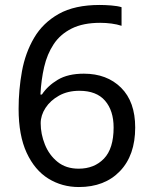

<svg xmlns="http://www.w3.org/2000/svg" viewBox="-20 -744 612 774"><path d="M55 -305Q55 -382 68.5 -456.5Q82 -531 117.5 -591.5Q153 -652 217 -688Q281 -724 382 -724Q403 -724 428.5 -722Q454 -720 470 -715V-640Q452 -646 429.5 -649Q407 -652 384 -652Q315 -652 269 -629Q223 -606 196.5 -566Q170 -526 158 -474Q146 -422 143 -363H149Q172 -398 213 -422.5Q254 -447 318 -447Q411 -447 468 -390.5Q525 -334 525 -230Q525 -118 463.5 -54Q402 10 298 10Q230 10 175 -24Q120 -58 87.5 -128Q55 -198 55 -305ZM297 -64Q360 -64 399 -104.5Q438 -145 438 -230Q438 -298 403.5 -338Q369 -378 300 -378Q253 -378 218 -358.5Q183 -339 163.5 -309Q144 -279 144 -247Q144 -204 161 -161.5Q178 -119 212 -91.5Q246 -64 297 -64Z"/></svg>

Font: Noto Sans Takri
Style: Regular
Weight: 400
Designer: Monotype Design Team
Foundry: Monotype Imaging Inc.
Version: Version 2.003; ttfautohint (v1.8.4.7-5d5b)